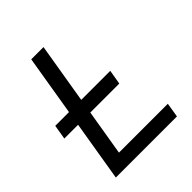

<svg xmlns="http://www.w3.org/2000/svg" viewBox="-202 -851 974 974"><g transform="rotate(-45 284.5 -364.0)"><path d="M63.5 0 184.1 -727.5H272L164.1 -78.1H514.6L502 0ZM18.6 -324.7 31.7 -402.8H426.3L413.1 -324.7Z"/></g></svg>

Font: Inter Display
Style: Italic
Weight: 400
Italic angle: -9.39999°
Designer: Rasmus Andersson
Foundry: rsms
Version: Version 4.000;git-a52131595